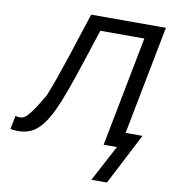

<svg xmlns="http://www.w3.org/2000/svg" viewBox="-148 -769 929 1049"><g transform="rotate(10 317.0 -244.0)"><path d="M663.6 -84.5 516.6 200.2H430.2L536.6 0H462.9L581.1 -609.9H336.9Q322.3 -564.9 307.6 -520Q293 -475.1 278.3 -430.2Q245.6 -329.6 219.5 -258.3Q193.4 -187 173.3 -145Q161.1 -119.6 149.2 -98.9Q137.2 -78.1 124.5 -62Q96.2 -24.9 63.7 -8.5Q31.2 7.8 -12.2 7.8Q-41.5 7.8 -53.2 2.9L-38.6 -71.3Q-29.8 -67.9 -11.7 -67.9Q0 -67.9 13.2 -76.2Q26.4 -84.5 48.6 -114.5Q70.8 -144.5 109.4 -210Q125 -247.6 145.5 -304.9Q166 -362.3 191.4 -439Q211.4 -501.5 231.9 -563.7Q252.4 -626 272.5 -688H687L569.8 -84.5Z"/></g></svg>

Font: Arimo
Style: Italic
Weight: 400
Italic angle: -12°
Designer: Steve Matteson
Foundry: Monotype Imaging Inc.
Version: Version 1.33